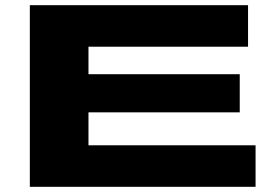

<svg xmlns="http://www.w3.org/2000/svg" viewBox="-20 -720 1051 740"><path d="M95 0V-700H936V-540H321V-434H904V-287H321V-160H965V0Z"/></svg>

Font: Georama ExtraExtended
Style: Bold
Weight: 700
Width: 8
Designer: Jean-Baptiste Levee
Foundry: Production Type
Version: Version 1.000